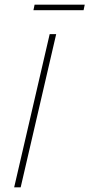

<svg xmlns="http://www.w3.org/2000/svg" viewBox="-20 -807 385 827"><path d="M345 -787 340 -763H124L129 -787ZM222 -660 69 0H41L194 -660Z"/></svg>

Font: Work Sans ExtraLight
Style: Italic
Weight: 200
Italic angle: -13°
Designer: Wei Huang
Foundry: Wei Huang
Version: Version 2.012; ttfautohint (v1.8.3)